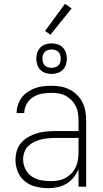

<svg xmlns="http://www.w3.org/2000/svg" viewBox="-20 -977 540 1005"><path d="M233 8Q201 8 169 0.5Q137 -7 111.5 -27Q86 -47 73.5 -77.5Q61 -108 61 -140Q61 -164 68 -187.5Q75 -211 91 -229.5Q107 -248 128 -260Q149 -272 172.5 -279Q196 -286 220 -288.5Q244 -291 268 -291H391V-348Q391 -367 388 -386Q385 -405 376 -422.5Q367 -440 353.5 -453.5Q340 -467 323 -476Q306 -485 287 -488Q268 -491 249 -491Q224 -491 199 -486.5Q174 -482 153 -468.5Q132 -455 119.5 -432.5Q107 -410 107 -385H67Q67 -407 74 -428Q81 -449 93.5 -466Q106 -483 124.5 -495.5Q143 -508 163.5 -515.5Q184 -523 205.5 -525.5Q227 -528 249 -528Q273 -528 297 -524Q321 -520 343 -509Q365 -498 382.5 -481Q400 -464 411 -442.5Q422 -421 426.5 -396.5Q431 -372 431 -348V0H391V-92Q382 -69 366 -49Q350 -29 328.5 -16Q307 -3 282.5 2.5Q258 8 233 8ZM245 -29Q265 -29 285 -32.5Q305 -36 322.5 -45.5Q340 -55 354 -69.5Q368 -84 376.5 -102.5Q385 -121 388 -140.5Q391 -160 391 -180V-255H268Q249 -255 230 -253Q211 -251 193 -246.5Q175 -242 158 -233.5Q141 -225 127.5 -212Q114 -199 107.5 -180.5Q101 -162 101 -143Q101 -117 112.5 -93Q124 -69 145.5 -54Q167 -39 193 -34Q219 -29 245 -29ZM250 -590Q234 -590 218.5 -595Q203 -600 191.5 -611.5Q180 -623 175 -638.5Q170 -654 170 -670Q170 -686 175 -701.5Q180 -717 191.5 -728.5Q203 -740 218.5 -745Q234 -750 250 -750Q266 -750 281.5 -745Q297 -740 308.5 -728.5Q320 -717 325 -701.5Q330 -686 330 -670Q330 -654 325 -638.5Q320 -623 308.5 -611.5Q297 -600 281.5 -595Q266 -590 250 -590ZM250 -622Q260 -622 269.5 -625Q279 -628 285.5 -634.5Q292 -641 295 -650.5Q298 -660 298 -670Q298 -680 295 -689.5Q292 -699 285.5 -705.5Q279 -712 269.5 -715Q260 -718 250 -718Q240 -718 230.5 -715Q221 -712 214.5 -705.5Q208 -699 205 -689.5Q202 -680 202 -670Q202 -660 205 -650.5Q208 -641 214.5 -634.5Q221 -628 230.5 -625Q240 -622 250 -622ZM244 -795 216 -815 320 -957 355 -933Z"/></svg>

Font: Iosevka Extralight
Style: Regular
Weight: 200
Monospace: yes
Designer: Belleve Invis
Foundry: Belleve Invis
Version: Version 32.0.1; ttfautohint (v1.8.4)